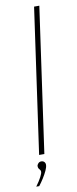

<svg xmlns="http://www.w3.org/2000/svg" viewBox="-96 -667 335 831"><g transform="rotate(-10 72.0 -251.5)"><path d="M29 0 119 -636H142L52 0ZM-7 133Q9 111 17 95.5Q25 80 25 73Q25 68 22.5 65Q20 62 17 58Q14 54 14 47Q14 41 19.5 35Q25 29 33 29Q41 29 46 34Q51 39 51 47Q51 57 44 72Q37 87 27 103Q17 119 6 133Z"/></g></svg>

Font: Alumni Sans SC Thin
Style: Italic
Weight: 100
Italic angle: -8°
Designer: Robert E. Leuschke
Foundry: Robert E. Leuschke
Version: Version 1.016